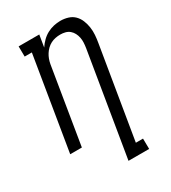

<svg xmlns="http://www.w3.org/2000/svg" viewBox="-227 -856 1053 1184"><g transform="rotate(-30 300.0 -264.0)"><path d="M330 215 451 -517Q454 -536 455 -554.5Q456 -573 452.5 -590.5Q449 -608 441 -623.5Q433 -639 420 -650Q407 -661 390 -665.5Q373 -670 354 -670Q337 -670 319.5 -666.5Q302 -663 286.5 -655Q271 -647 258 -634.5Q245 -622 235.5 -607Q226 -592 220 -575.5Q214 -559 211 -542L122 0H39L148 -662H97L96 -735H243L229 -650Q243 -671 261.5 -689.5Q280 -708 302.5 -720Q325 -732 349 -737.5Q373 -743 397 -743Q425 -743 451 -735Q477 -727 495 -709Q513 -691 523 -666.5Q533 -642 537 -615.5Q541 -589 539 -561Q537 -533 532 -505L425 141H476L477 215Z"/></g></svg>

Font: Iosevka Etoile
Style: Italic
Weight: 400
Italic angle: -9°
Designer: Belleve Invis
Foundry: Belleve Invis
Version: Version 22.1.2; ttfautohint (v1.8.4)